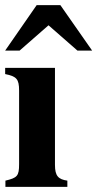

<svg xmlns="http://www.w3.org/2000/svg" viewBox="-49 -724 377 744"><path d="M212 0V-24C177 -29 164 -42 164 -85V-461H-29V-437C15 -428 25 -418 25 -373V-88C25 -42 18 -35 -28 -24V0ZM308 -528 185 -704H93L-29 -528H27L139 -626L251 -528Z"/></svg>

Font: XITS
Style: Bold
Weight: 700
Designer: MicroPress Inc., with final additions and corrections provided by Coen Hoffman, Elsevier (retired)
Version: Version 1.107